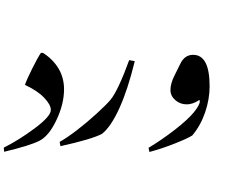

<svg xmlns="http://www.w3.org/2000/svg" viewBox="-65 -741 1213 1022"><path d="M117.7 -720.7ZM146.5 261.7ZM-43 66.9 -44.9 44.9Q36.1 4.4 120.8 -58.8Q205.6 -122.1 205.6 -155.8Q205.6 -183.6 169.9 -220.9Q134.3 -258.3 67.9 -289.1Q75.7 -314 105.5 -374Q135.3 -434.1 152.8 -459.5H163.6Q216.3 -426.3 246.1 -377Q275.9 -327.6 275.9 -265.6Q275.9 -188 235.8 -102.8Q195.8 -17.6 145 8.3Q94.2 34.2 -43 66.9ZM205.6 22Z M652.3 -415.5Q616.2 -266.1 570.6 -165.5Q524.9 -64.9 477.5 -28.3Q423.8 0 256.8 37.1L252.4 14.2Q288.6 -5.4 343.8 -47.6Q398.9 -89.8 450.4 -137.2Q502 -184.6 522.7 -209.2Q543.5 -233.9 569.3 -289.6Q595.2 -345.2 622.6 -420.9ZM614.3 -646ZM492.2 -647ZM529.3 248.5ZM475.6 21ZM418.9 -267.1ZM581.5 35.2Z M1050.8 -282.2Q1050.8 -212.9 1026.9 -142.8Q1002.9 -72.8 958.5 -20Q934.6 -4.4 865.5 22.9Q796.4 50.3 730.5 67.9L725.6 45.9Q796.4 3.4 866.5 -51Q936.5 -105.5 967.5 -144Q998.5 -182.6 998.5 -201.2Q998.5 -206.5 996.1 -209Q961.9 -185.5 929.2 -185.5Q894 -185.5 868.2 -208Q842.3 -230.5 842.3 -261.7Q842.3 -295.4 862.3 -335.9L895 -401.9Q918 -449.2 962.9 -449.2Q1050.8 -449.2 1050.8 -282.2ZM922.4 -631.8ZM870.6 199.7ZM830.1 -49.3Z"/></svg>

Font: Noto Nastaliq Urdu
Style: Regular
Weight: 400
Designer: Monotype Design Team
Foundry: Monotype Imaging Inc.
Version: Version 1.02 uh